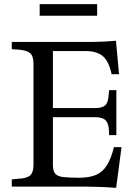

<svg xmlns="http://www.w3.org/2000/svg" viewBox="-20 -903 660 929"><path d="M542 6Q504 3 464.5 1.5Q425 0 398 0H37V-35L68 -38Q110 -40 126 -54.5Q142 -69 142 -105V-595Q142 -631 126 -645.5Q110 -660 68 -663L37 -665V-700H400Q441 -700 475 -701.5Q509 -703 541 -706L556 -544H520Q507 -606 478 -631Q449 -656 392 -656H236V-380H440Q475 -380 489.5 -394Q504 -408 506 -446L508 -467H543V-249H508L507 -274Q505 -308 490 -322Q475 -336 440 -336H236V-105Q236 -77 246.5 -63.5Q257 -50 284.5 -46.5Q312 -43 362 -43Q413 -43 445 -57Q477 -71 497.5 -103.5Q518 -136 531 -191H568ZM172 -827V-883H450V-827Z"/></svg>

Font: Hedvig Letters Serif 18pt
Style: Regular
Weight: 400
Designer: Alexander Örn & Tor Weibull
Foundry: Kanon Foundry
Version: Version 1.000